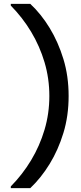

<svg xmlns="http://www.w3.org/2000/svg" viewBox="-20 -831 422 996"><path d="M137 145H36V136Q97 74 141.5 0Q186 -74 211 -158Q236 -242 236 -333Q236 -424 211 -508Q186 -592 141.5 -666Q97 -740 36 -802V-811H137Q193 -759 237.5 -686Q282 -613 309 -524.5Q336 -436 336 -333Q336 -230 309 -141.5Q282 -53 237.5 19.5Q193 92 137 145Z"/></svg>

Font: DM Sans 16pt Medium
Style: Regular
Weight: 500
Version: Version 4.004;gftools[0.9.30]